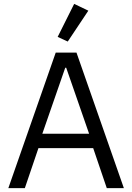

<svg xmlns="http://www.w3.org/2000/svg" viewBox="-20 -969 681 989"><path d="M530 0 460 -206H178L108 0H23L267 -698H374L618 0ZM321 -620H316L198 -280H439ZM329 -755 277 -779 362 -949 435 -914Z"/></svg>

Font: IBM Plex Sans Hebrew
Style: Regular
Weight: 400
Designer: Mike Abbink, Paul van der Laan, Pieter van Rosmalen, Yanek Iontef
Foundry: Bold Monday
Version: Version 1.2